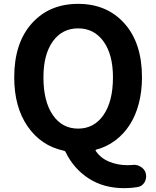

<svg xmlns="http://www.w3.org/2000/svg" viewBox="-20 -772 810 995"><path d="M205.1 -371.1Q205.1 -247.1 253.4 -176.3Q301.8 -105.5 384.8 -105.5Q467.8 -105.5 516.6 -176.3Q565.4 -247.1 565.4 -371.1Q565.4 -489.3 516.6 -557.1Q467.8 -625 384.8 -625Q301.8 -625 253.4 -557.1Q205.1 -489.3 205.1 -371.1ZM667 83Q670.9 82 673.8 82Q693.4 82 710 92.8Q729.5 104.5 735.4 126Q737.3 134.8 737.3 141.6Q737.3 157.2 729.5 171.9Q717.8 192.4 694.3 197.3Q661.1 203.1 624 203.1Q516.6 203.1 439 152.3Q361.3 101.6 320.3 16.6Q317.4 9.8 309.6 8.8Q192.4 -16.6 123 -117.2Q53.7 -217.8 53.7 -371.1Q53.7 -548.8 144.5 -650.4Q235.4 -752 384.8 -752Q534.2 -752 625 -650.4Q715.8 -548.8 715.8 -371.1Q715.8 -297.9 699.2 -234.9Q682.6 -171.9 651.9 -124.5Q621.1 -77.1 577.6 -44.4Q534.2 -11.7 480.5 2.9Q472.7 4.9 476.6 10.7Q502 47.9 545.9 65.9Q589.8 84 640.6 84Q654.3 84 667 83Z"/></svg>

Font: Gen Jyuu Gothic P Bold
Style: Bold
Weight: 700
Designer: [Source Han Sans]
Ryoko NISHIZUKA  (kana & ideographs); Paul D. Hunt (Latin, Greek & Cyrillic); Wenlong ZHANG  (bopomofo
Version: Version 1.002.20150607